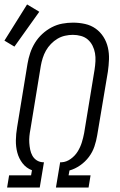

<svg xmlns="http://www.w3.org/2000/svg" viewBox="-22 -845 542 865"><path d="M10 0 19 -55H118L122 -78Q96 -88 79.5 -109.5Q63 -131 56 -157.5Q49 -184 49.5 -213Q50 -242 55 -271L102 -558Q106 -582 114 -606Q122 -630 135.5 -652Q149 -674 168.5 -692Q188 -710 211 -722Q234 -734 258.5 -738.5Q283 -743 307 -743Q335 -743 361.5 -737Q388 -731 409 -716Q430 -701 444 -679Q458 -657 464 -631Q470 -605 469 -577.5Q468 -550 464 -522L416 -236Q412 -211 403.5 -185.5Q395 -160 378.5 -138Q362 -116 339 -100Q316 -84 291 -77L287 -55H386L377 0H230L249 -114H256Q277 -115 296.5 -129Q316 -143 328 -162.5Q340 -182 346.5 -203Q353 -224 357 -245L404 -531Q407 -550 408 -569Q409 -588 406 -605.5Q403 -623 395 -639Q387 -655 374 -666.5Q361 -678 343 -683Q325 -688 306 -688Q289 -688 271 -684Q253 -680 237 -670.5Q221 -661 207.5 -647Q194 -633 185 -617Q176 -601 170.5 -583.5Q165 -566 162 -549L115 -262Q112 -247 110.5 -231.5Q109 -216 110 -201Q111 -186 114 -171Q117 -156 124 -143.5Q131 -131 143 -123Q155 -115 171 -114H176L157 0ZM43 -635 -2 -662 100 -825 155 -792Z"/></svg>

Font: Iosevka SS04 Light
Style: Italic
Weight: 300
Italic angle: -9°
Monospace: yes
Designer: Belleve Invis
Foundry: Belleve Invis
Version: Version 19.0.0; ttfautohint (v1.8.4)